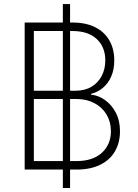

<svg xmlns="http://www.w3.org/2000/svg" viewBox="-20 -839 681 950"><path d="M291 91.3V-818.8H326.7V91.3ZM102.1 0V-727.5H338.9Q405.3 -727.5 451.4 -704.1Q497.6 -680.7 521.5 -638.4Q545.4 -596.2 545.4 -540Q545.4 -496.1 531 -462.2Q516.6 -428.2 490.7 -405.8Q464.8 -383.3 430.7 -374.5V-370.6Q466.8 -367.2 499.5 -344Q532.2 -320.8 553 -281.5Q573.7 -242.2 573.7 -189.9Q573.7 -133.8 549.3 -91.1Q524.9 -48.3 476.8 -24.2Q428.7 0 357.9 0ZM147.5 -42H357.4Q439.9 -42 484.4 -83.3Q528.8 -124.5 528.8 -189.9Q528.8 -235.8 507.3 -272Q485.8 -308.1 447.3 -328.6Q408.7 -349.1 358.9 -349.1H147.5ZM147.5 -390.1H354Q400.4 -390.1 433.3 -410.2Q466.3 -430.2 483.6 -464.1Q501 -498 501 -539.6Q501 -606.9 458.3 -646.2Q415.5 -685.5 338.9 -685.5H147.5Z"/></svg>

Font: Inter 16pt ExtraLight
Style: Regular
Weight: 250
Version: Version 4.001;git-66647c0bb